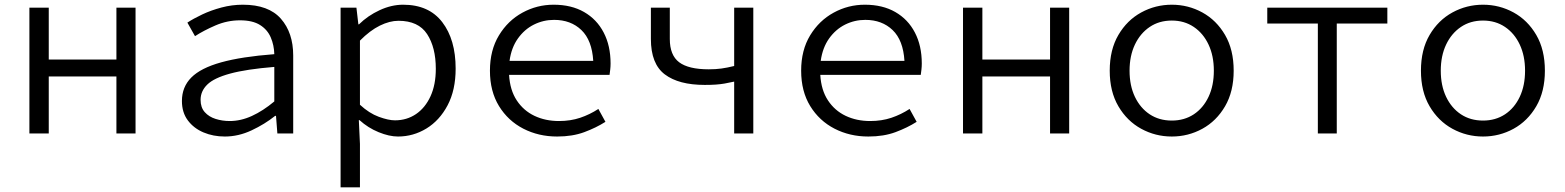

<svg xmlns="http://www.w3.org/2000/svg" viewBox="-20 -572 6710 823"><path d="M106 0V-539.1H189V-316.9H479V-539.1H561V0H479V-244.1H189V0Z M943.8 13.2Q894 13.2 852.3 -4.4Q810.5 -22 785.2 -55.9Q759.8 -89.8 759.8 -139.2Q759.8 -199.2 800 -239.7Q840.3 -280.3 927.7 -304.7Q1015.1 -329.1 1155.8 -339.8Q1154.8 -378.4 1140.6 -411.6Q1126.5 -444.8 1094.7 -464.8Q1063 -484.9 1008.8 -484.9Q954.1 -484.9 903.3 -462.9Q852.5 -440.9 815.9 -417L783.2 -475.1Q809.1 -492.2 846.7 -510Q884.3 -527.8 929.2 -539.8Q974.1 -551.8 1021 -551.8Q1131.3 -551.8 1184.1 -491.7Q1236.8 -431.6 1236.8 -334V0H1168.9L1163.1 -75.2H1159.2Q1114.7 -39.6 1058.3 -13.2Q1002 13.2 943.8 13.2ZM964.8 -53.2Q1012.2 -53.2 1059.8 -75Q1107.4 -96.7 1155.8 -137.2V-285.2Q1035.6 -275.4 966.6 -256.6Q897.5 -237.8 868.7 -209.7Q839.8 -181.6 839.8 -144Q839.8 -111.3 857.7 -91.3Q875.5 -71.3 904.1 -62.3Q932.6 -53.2 964.8 -53.2Z M1439.9 231V-539.1H1507.8L1516.1 -467.8H1519Q1556.6 -504.9 1607.2 -528.3Q1657.7 -551.8 1708 -551.8Q1818.4 -551.8 1875.7 -477.1Q1933.1 -402.3 1933.1 -277.8Q1933.1 -186 1898.7 -120.8Q1864.3 -55.7 1807.9 -21.2Q1751.5 13.2 1686 13.2Q1648.4 13.2 1603 -5.4Q1557.6 -23.9 1521 -57.1H1518.1L1522.9 44.9V231ZM1672.9 -56.2Q1723.6 -56.2 1763.2 -83Q1802.7 -109.9 1825.4 -159.4Q1848.1 -209 1848.1 -276.9Q1848.1 -368.7 1810.8 -425.8Q1773.4 -482.9 1688 -482.9Q1650.4 -482.9 1608.2 -462.2Q1565.9 -441.4 1522.9 -397.9V-123Q1562.5 -86.4 1603.8 -71.3Q1645 -56.2 1672.9 -56.2Z M2164.1 -311H2522.9Q2517.6 -399.4 2472.2 -443.1Q2426.8 -486.8 2355 -486.8Q2309.1 -486.8 2268.6 -466.6Q2228 -446.3 2200 -407Q2171.9 -367.7 2164.1 -311ZM2544.9 -105 2575.2 -49.8Q2535.2 -24.4 2484.6 -5.6Q2434.1 13.2 2368.2 13.2Q2288.6 13.2 2223.1 -20.5Q2157.7 -54.2 2118.9 -117.4Q2080.1 -180.7 2080.1 -269Q2080.1 -356.9 2118.7 -420.4Q2157.2 -483.9 2219.5 -517.8Q2281.7 -551.8 2353 -551.8Q2429.2 -551.8 2483.6 -520.5Q2538.1 -489.3 2567.6 -432.6Q2597.2 -376 2597.2 -299.8Q2597.2 -286.6 2595.7 -273.7Q2594.2 -260.7 2592.8 -251H2162.1Q2166 -185.5 2195.1 -141.6Q2224.1 -97.7 2271 -75.4Q2317.9 -53.2 2376 -53.2Q2425.3 -53.2 2466.8 -67.1Q2508.3 -81.1 2544.9 -105Z M3127 0V-222.2Q3103.5 -216.8 3085.9 -213.9Q3068.4 -210.9 3049.1 -209.5Q3029.8 -208 3001 -208Q2889.2 -208 2829.6 -253.2Q2770 -298.3 2770 -404.8V-539.1H2851.1V-404.8Q2851.1 -335.4 2891.1 -305.2Q2931.2 -274.9 3018.1 -274.9Q3047.9 -274.9 3072.5 -278.3Q3097.2 -281.7 3127 -289.1V-539.1H3209V0Z M3498 -311H3856.9Q3851.6 -399.4 3806.2 -443.1Q3760.7 -486.8 3689 -486.8Q3643.1 -486.8 3602.5 -466.6Q3562 -446.3 3533.9 -407Q3505.9 -367.7 3498 -311ZM3878.9 -105 3909.2 -49.8Q3869.1 -24.4 3818.6 -5.6Q3768.1 13.2 3702.1 13.2Q3622.6 13.2 3557.1 -20.5Q3491.7 -54.2 3452.9 -117.4Q3414.1 -180.7 3414.1 -269Q3414.1 -356.9 3452.6 -420.4Q3491.2 -483.9 3553.5 -517.8Q3615.7 -551.8 3687 -551.8Q3763.2 -551.8 3817.6 -520.5Q3872.1 -489.3 3901.6 -432.6Q3931.2 -376 3931.2 -299.8Q3931.2 -286.6 3929.7 -273.7Q3928.2 -260.7 3926.8 -251H3496.1Q3500 -185.5 3529.1 -141.6Q3558.1 -97.7 3605 -75.4Q3651.9 -53.2 3710 -53.2Q3759.3 -53.2 3800.8 -67.1Q3842.3 -81.1 3878.9 -105Z M4107.9 0V-539.1H4190.9V-316.9H4481V-539.1H4563V0H4481V-244.1H4190.9V0Z M5002.9 13.2Q4932.6 13.2 4871.8 -20Q4811 -53.2 4773.9 -116.5Q4736.8 -179.7 4736.8 -269Q4736.8 -358.9 4773.9 -422.1Q4811 -485.4 4871.8 -518.6Q4932.6 -551.8 5002.9 -551.8Q5073.2 -551.8 5133.8 -518.6Q5194.3 -485.4 5231.2 -422.1Q5268.1 -358.9 5268.1 -269Q5268.1 -179.7 5231.2 -116.5Q5194.3 -53.2 5133.8 -20Q5073.2 13.2 5002.9 13.2ZM5002.9 -55.2Q5056.6 -55.2 5097.2 -82Q5137.7 -108.9 5160.4 -157Q5183.1 -205.1 5183.1 -269Q5183.1 -332.5 5160.4 -380.9Q5137.7 -429.2 5097.2 -456.5Q5056.6 -483.9 5002.9 -483.9Q4948.7 -483.9 4908.2 -456.5Q4867.7 -429.2 4844.7 -380.9Q4821.8 -332.5 4821.8 -269Q4821.8 -205.1 4844.7 -157Q4867.7 -108.9 4908.2 -82Q4948.7 -55.2 5002.9 -55.2Z M5628.9 0V-471.2H5412.1V-539.1H5926.8V-471.2H5710V0Z M6336.9 13.2Q6266.6 13.2 6205.8 -20Q6145 -53.2 6107.9 -116.5Q6070.8 -179.7 6070.8 -269Q6070.8 -358.9 6107.9 -422.1Q6145 -485.4 6205.8 -518.6Q6266.6 -551.8 6336.9 -551.8Q6407.2 -551.8 6467.8 -518.6Q6528.3 -485.4 6565.2 -422.1Q6602.1 -358.9 6602.1 -269Q6602.1 -179.7 6565.2 -116.5Q6528.3 -53.2 6467.8 -20Q6407.2 13.2 6336.9 13.2ZM6336.9 -55.2Q6390.6 -55.2 6431.2 -82Q6471.7 -108.9 6494.4 -157Q6517.1 -205.1 6517.1 -269Q6517.1 -332.5 6494.4 -380.9Q6471.7 -429.2 6431.2 -456.5Q6390.6 -483.9 6336.9 -483.9Q6282.7 -483.9 6242.2 -456.5Q6201.7 -429.2 6178.7 -380.9Q6155.8 -332.5 6155.8 -269Q6155.8 -205.1 6178.7 -157Q6201.7 -108.9 6242.2 -82Q6282.7 -55.2 6336.9 -55.2Z"/></svg>

Font: Shanggu Mono N
Style: Regular
Weight: 350
Designer: GuiWonder
Version: Version 1.021